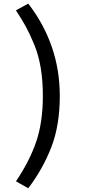

<svg xmlns="http://www.w3.org/2000/svg" viewBox="-20 -883 490 1052"><path d="M67.4 110.4Q141.6 1 178.2 -106Q214.8 -212.9 214.8 -357.4Q214.8 -441.4 203.1 -511.2Q191.4 -581.1 167 -640.1Q142.6 -699.2 122.1 -736.3Q101.6 -773.4 67.4 -826.2L134.8 -863.3Q307.6 -638.7 307.6 -357.4Q307.6 -195.3 260.7 -75.2Q213.9 44.9 134.8 148.4Z"/></svg>

Font: Gothic A1 Medium
Style: Regular
Weight: 500
Designer: HanYang I&C Co.,Ltd.
Foundry: HanYang I&C Co.,Ltd.
Version: Version 2.50